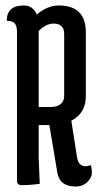

<svg xmlns="http://www.w3.org/2000/svg" viewBox="-20 -670 371 700"><path d="M42 -12V-553Q42 -575 34 -584.5Q26 -594 5 -594Q4 -620 19 -635Q34 -650 67 -650Q100 -650 114 -617Q153 -650 194 -650Q293 -650 293 -552V-320Q293 -257 240 -230L261 -96Q266 -64 292 -64Q300 -64 311 -68Q315 -56 315 -39.5Q315 -23 298.5 -6.5Q282 10 256 10Q197 10 189 -41L160 -214H121V-94L125 0Q91 5 58 5Q42 5 42 -12ZM175 -584Q148 -584 121 -557V-280H167Q188 -280 201 -290.5Q214 -301 214 -320V-546Q214 -584 175 -584Z"/></svg>

Font: Medula One
Style: Regular
Weight: 400
Designer: Luciano Vergara
Foundry: Luciano Vergara
Version: Version 1.002